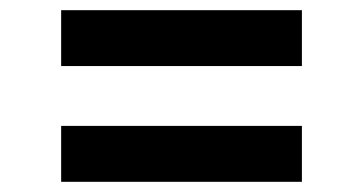

<svg xmlns="http://www.w3.org/2000/svg" viewBox="-20 -477 713 377"><path d="M100.1 -347.3H572.8V-457H100.1ZM100.1 -120H572.8V-229.8H100.1Z"/></svg>

Font: RA Gorm Semi Bold
Style: Regular
Weight: 600
Designer: Rasmus Andersson
Foundry: rsms
Version: Version 3.000;hotconv 1.0.109;makeotfexe 2.5.65596